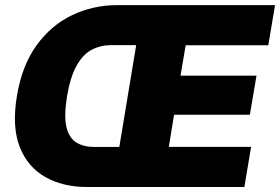

<svg xmlns="http://www.w3.org/2000/svg" viewBox="-20 -748 1120 768"><path d="M328.1 0Q231.9 0 161.4 -39.8Q90.8 -79.6 59.1 -159.9Q27.3 -240.2 47.4 -362.3Q67.4 -485.4 126 -566.4Q184.6 -647.5 268.8 -687.5Q353 -727.5 448.7 -727.5H630.4L603 -567.4H423.8Q381.8 -567.4 346.7 -548.8Q311.5 -530.3 286.4 -485.4Q261.2 -440.4 248 -362.3Q235.4 -283.7 245.8 -239.7Q256.3 -195.8 285.4 -178Q314.5 -160.2 356 -160.2H536.6L509.3 0ZM430.7 0 551.3 -727.5H1080.1L1053.2 -566.9H722.7L702.1 -445.3H1005.9L979.5 -289.1H676.3L655.3 -160.6H984.4L957.5 0Z"/></svg>

Font: Inter 16pt Black
Style: Italic
Weight: 900
Italic angle: -9.3988°
Version: Version 4.001;git-66647c0bb